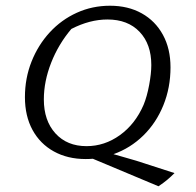

<svg xmlns="http://www.w3.org/2000/svg" viewBox="-20 -548 684 670"><path d="M279 7Q216 7 168 -19.5Q120 -46 93.5 -94.5Q67 -143 67 -209Q67 -275 90 -333Q113 -391 153.5 -435Q194 -479 248 -503.5Q302 -528 364 -528Q427 -528 474.5 -501.5Q522 -475 548.5 -426.5Q575 -378 575 -313Q575 -242 550 -180.5Q525 -119 480 -75Q435 -31 376 -10Q395 -5 414.5 1Q434 7 456 13L589 56Q576 69 563.5 79.5Q551 90 533 102L304 6Q292 7 279 7ZM282 -38Q345 -38 398.5 -76.5Q452 -115 481 -182Q493 -211 500.5 -251.5Q508 -292 508 -321Q508 -394 467 -437Q426 -480 355 -480Q293 -480 229 -447Q184 -394 158.5 -329Q133 -264 133 -201Q133 -127 173.5 -82.5Q214 -38 282 -38Z"/></svg>

Font: Piazzolla SC Light
Style: Italic
Weight: 300
Italic angle: -11.3°
Designer: Juan Pablo del Peral
Foundry: Huerta Tipografica
Version: Version 1.330